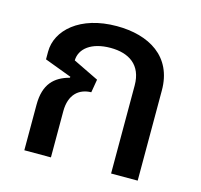

<svg xmlns="http://www.w3.org/2000/svg" viewBox="-86 -653 780 746"><g transform="rotate(15 303.5 -279.5)"><path d="M73 0H180V-186C180 -252 216 -284 266 -285L275 -338L172 -388C173 -436 218 -471 294 -471C368 -471 422 -437 422 -354V0H529V-363C529 -499 426 -559 296 -559C148 -559 63 -480 63 -394V-363L172 -322L171 -318C112 -302 73 -267 73 -183Z"/></g></svg>

Font: Noto Sans Thai Medium
Style: Regular
Weight: 500
Designer: Monotype Design Team
Foundry: Monotype Imaging Inc.
Version: Version 1.901